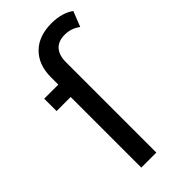

<svg xmlns="http://www.w3.org/2000/svg" viewBox="-234 -807 867 867"><g transform="rotate(-45 199.0 -374.0)"><path d="M398 -717 369 -644Q336 -669 295 -669Q254 -669 232.5 -645.5Q211 -622 211 -576V0H115V-451H25V-530H115V-577Q115 -656 161 -702Q207 -748 290 -748Q322 -748 350 -740Q378 -732 398 -717Z"/></g></svg>

Font: Montserrat Alternates Medium
Style: Regular
Weight: 500
Designer: Julieta Ulanovsky
Foundry: Julieta Ulanovsky
Version: Version 7.200